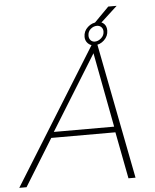

<svg xmlns="http://www.w3.org/2000/svg" viewBox="-101 -952 808 1002"><g transform="rotate(-5 303.5 -451.0)"><path d="M449 -811 428 -825 504 -902H548ZM400 -710H430L568 0H531L484 -245H148L-3 0H-41ZM480 -275 406 -666 164 -275ZM367 -755Q367 -785 389.5 -805.5Q412 -826 441 -826Q463 -826 475.5 -813Q488 -800 488 -778Q488 -749 466 -728Q444 -707 415 -707Q394 -707 380.5 -721Q367 -735 367 -755ZM436 -807Q418 -807 403 -794Q388 -781 388 -759Q388 -745 396.5 -735.5Q405 -726 419 -726Q436 -726 452 -740Q468 -754 468 -775Q468 -789 459 -798Q450 -807 436 -807Z"/></g></svg>

Font: Raleway Thin ExtraLight
Style: Italic
Weight: 250
Italic angle: -12°
Version: Version 4.026